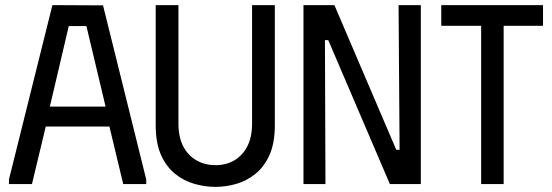

<svg xmlns="http://www.w3.org/2000/svg" viewBox="-20 -720 2160 751"><path d="M15 0V-18L185 -700L383 -699L552 -18V0H462L408 -225H159L105 0ZM175 -303H393L318 -618H249Z M1055 -230V-700H966V-237Q966 -184 947.5 -148Q929 -112 897 -93Q865 -74 823 -74Q781 -74 748 -93Q715 -112 696.5 -148Q678 -184 678 -237V-700H589V-230Q589 -160 610 -113.5Q631 -67 665.5 -39.5Q700 -12 741.5 -0.5Q783 11 823 11Q863 11 903.5 -0.5Q944 -12 978.5 -39.5Q1013 -67 1034 -113.5Q1055 -160 1055 -230Z M1539 -700H1626V0H1505L1264 -563H1251L1253 0H1167V-700H1288L1530 -134H1543Z M2104 -700V-619H1950V0H1862V-619H1706V-700Z"/></svg>

Font: Phudu Light
Style: Regular
Weight: 400
Version: Version 1.005;gftools[0.9.23]